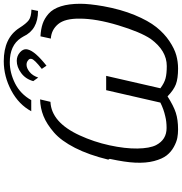

<svg xmlns="http://www.w3.org/2000/svg" viewBox="7 -951 966 1020"><g transform="rotate(-90 490.0 -441.0)"><path d="M409 -758 408 -756Q444 -824 519 -864Q594 -904 675 -904Q798 -904 851 -822Q875 -784 893 -771Q911 -758 949 -757L942 -722Q842 -722 806 -800Q805 -801 798 -813Q759 -872 669 -872Q613 -872 557 -844Q501 -816 468 -758ZM570 -746 569 -747Q580 -788 612 -811.5Q644 -835 677 -835Q703 -835 723 -817Q743 -799 737 -776Q728 -738 651 -677L634 -702Q684 -741 687 -756Q690 -768 679 -775Q670 -783 656 -783Q638 -783 618 -767Q598 -751 588 -721ZM156 -341 152 -349Q177 -452 214.5 -525.5Q252 -599 296.5 -637.5Q341 -676 383.5 -693Q426 -710 472 -711L459 -656Q350 -651 281 -501Q246 -425 228 -342Q210 -259 211 -194Q212 -129 229 -95Q258 -39 320 -39Q355 -39 382 -46Q419 -54 455 -72L521 -360H597L531 -72Q559 -51 584 -44.5Q609 -38 649 -38Q731 -38 793 -123Q830 -178 865.5 -295.5Q901 -413 901 -500Q902 -579 872 -615Q842 -651 795 -654L807 -709Q845 -707 873.5 -697.5Q902 -688 927.5 -665.5Q953 -643 966.5 -600.5Q980 -558 980 -497Q980 -450 967 -375Q950 -281 920 -208.5Q890 -136 856 -93.5Q822 -51 781.5 -24Q741 3 706.5 12.5Q672 22 636 22Q583 22 552.5 10.5Q522 -1 488 -34Q438 -2 401 10Q364 22 312 22Q289 22 267.5 18Q246 14 219.5 -0.5Q193 -15 174.5 -38.5Q156 -62 144.5 -105.5Q133 -149 136 -207Q138 -257 156 -341Z"/></g></svg>

Font: Coval
Style: ExtraLight Italic
Weight: 200
Foundry: Context Ltd
Version: Version 001.000